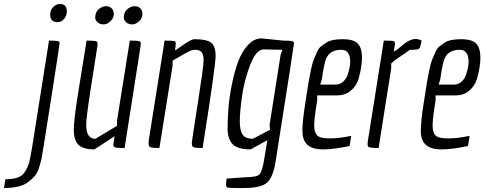

<svg xmlns="http://www.w3.org/2000/svg" viewBox="-100 -740 2422 960"><path d="M188 -629Q151 -629 151 -668Q151 -689 165.5 -704.5Q180 -720 201 -720Q234 -720 234 -682Q234 -661 220 -645Q206 -629 188 -629ZM41 170Q3 200 -80 200L-73 156Q-34 156 -10.5 147.5Q13 139 27 115.5Q41 92 46.5 69.5Q52 47 60 0L145 -537Q179 -537 188.5 -534.5Q198 -532 198 -524.5Q198 -517 155 -242Q112 33 108 51.5Q104 70 95.5 97.5Q87 125 74 140Q61 155 41 170Z M290 -271 333 -537Q368 -537 378 -534.5Q388 -532 388 -523.5Q388 -515 384 -491L350 -273Q331 -148 331 -116Q331 -46 377 -46L485 -111V-136L549 -537Q584 -537 594 -534.5Q604 -532 604 -523.5Q604 -515 600 -491L523 0Q487 0 477 -2.5Q467 -5 467 -17L473 -59L372 7Q315 7 292 -16.5Q269 -40 269 -90Q269 -140 290 -271ZM376 -651Q376 -680 394 -694.5Q412 -709 429.5 -709Q447 -709 458 -698.5Q469 -688 469 -669Q469 -650 452.5 -634Q436 -618 417.5 -618Q399 -618 387.5 -629Q376 -640 376 -651ZM519 -651Q519 -680 537 -694.5Q555 -709 573 -709Q591 -709 601.5 -698.5Q612 -688 612 -669Q612 -650 595.5 -634Q579 -618 560.5 -618Q542 -618 530.5 -629Q519 -640 519 -651Z M775 -488Q786 -494 808 -510Q855 -544 873 -544Q933 -544 955.5 -526.5Q978 -509 978 -460Q978 -411 913 0Q871 0 865 -5.5Q859 -11 859 -22.5Q859 -34 888.5 -221Q918 -408 918 -438.5Q918 -469 907 -480Q896 -491 878 -491Q860 -491 842.5 -482Q825 -473 800 -458Q775 -443 763 -437V-412L697 0Q655 0 649 -5.5Q643 -11 643 -22.5Q643 -34 645 -46L723 -537Q760 -537 769.5 -535Q779 -533 779 -524.5Q779 -516 775 -488Z M1121 200H1076Q1046 200 1038 197.5Q1030 195 1030 182L1033 153L1129 146Q1184 146 1197.5 131.5Q1211 117 1221 57Q1222 53 1222 50Q1222 47 1223 44L1237 -39L1153 7Q1089 7 1063.5 -19Q1038 -45 1038 -97.5Q1038 -150 1042.5 -203Q1047 -256 1059.5 -318.5Q1072 -381 1090.5 -431Q1109 -481 1139.5 -514.5Q1170 -548 1208 -548L1316 -537Q1350 -537 1360 -534.5Q1370 -532 1370 -524Q1370 -516 1278 68Q1266 144 1236.5 172Q1207 200 1121 200ZM1164 -46 1250 -91 1248 -116 1303 -466 1312 -491 1219 -493Q1181 -493 1151.5 -417Q1122 -341 1110.5 -261.5Q1099 -182 1099 -133.5Q1099 -85 1114 -65.5Q1129 -46 1164 -46Z M1648 -10Q1569 7 1515.5 7Q1462 7 1437 -16Q1412 -39 1412 -85.5Q1412 -132 1426 -221.5Q1440 -311 1443.5 -333Q1447 -355 1454.5 -390Q1462 -425 1468 -440Q1474 -455 1484 -477.5Q1494 -500 1505.5 -508.5Q1517 -517 1533 -528Q1558 -544 1613.5 -544Q1669 -544 1689.5 -521.5Q1710 -499 1710 -452Q1710 -407 1693 -346Q1682 -310 1654 -286.5Q1626 -263 1585 -263H1486V-238Q1471 -148 1471 -113Q1471 -78 1485.5 -63Q1500 -48 1549 -48Q1598 -48 1656 -61ZM1577 -317Q1599 -317 1615 -331Q1631 -345 1638 -366Q1651 -404 1651 -430Q1651 -491 1607 -491Q1566 -491 1544 -468Q1529 -452 1521.5 -415.5Q1514 -379 1509 -342L1501 -317Z M1875 -523Q1875 -521 1873 -507L1869 -482Q1888 -492 1904 -507Q1946 -545 1978 -545Q1993 -545 2008 -537Q2002 -502 1995 -496.5Q1988 -491 1950 -491Q1944 -486 1910 -463.5Q1876 -441 1856 -423V-398L1793 0Q1744 0 1740 -8Q1738 -12 1738 -20Q1738 -28 1741 -46L1819 -537Q1856 -537 1865.5 -535Q1875 -533 1875 -523Z M2240 -10Q2161 7 2107.5 7Q2054 7 2029 -16Q2004 -39 2004 -85.5Q2004 -132 2018 -221.5Q2032 -311 2035.5 -333Q2039 -355 2046.5 -390Q2054 -425 2060 -440Q2066 -455 2076 -477.5Q2086 -500 2097.5 -508.5Q2109 -517 2125 -528Q2150 -544 2205.5 -544Q2261 -544 2281.5 -521.5Q2302 -499 2302 -452Q2302 -407 2285 -346Q2274 -310 2246 -286.5Q2218 -263 2177 -263H2078V-238Q2063 -148 2063 -113Q2063 -78 2077.5 -63Q2092 -48 2141 -48Q2190 -48 2248 -61ZM2169 -317Q2191 -317 2207 -331Q2223 -345 2230 -366Q2243 -404 2243 -430Q2243 -491 2199 -491Q2158 -491 2136 -468Q2121 -452 2113.5 -415.5Q2106 -379 2101 -342L2093 -317Z"/></svg>

Font: Economica
Style: Italic
Weight: 400
Designer: Vicente Lamonaca
Foundry: Vicente Lamonaca
Version: Version 1.100